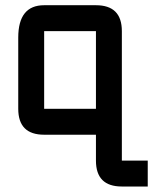

<svg xmlns="http://www.w3.org/2000/svg" viewBox="-20 -508 626 724"><path d="M537.1 195.3H439.5Q341.8 195.3 341.8 97.7V0H146.5Q48.8 0 48.8 -97.7V-366.2Q48.8 -488.3 146.5 -488.3H341.8Q439.5 -488.3 439.5 -390.6V97.7H537.1ZM146.5 -97.7H341.8V-390.6H146.5Z"/></svg>

Font: BabelStone Runic Staveless
Style: Regular
Weight: 400
Designer: Andrew West
Foundry: BabelStone
Version: Version 3.002 March 14, 2022